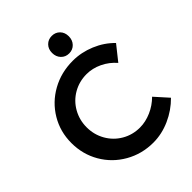

<svg xmlns="http://www.w3.org/2000/svg" viewBox="-252 -1051 1201 1201"><g transform="rotate(-45 348.0 -451.0)"><path d="M403 -589Q338 -589 284 -558Q230 -527 199 -472.5Q168 -418 168 -353Q168 -288 199 -233.5Q230 -179 284 -147.5Q338 -116 403 -116Q453 -116 503.5 -138Q554 -160 593 -199L672 -111Q617 -55 544 -22.5Q471 10 396 10Q295 10 211 -38Q127 -86 79 -168.5Q31 -251 31 -351Q31 -451 80 -533Q129 -615 213.5 -662Q298 -709 401 -709Q476 -709 548 -679Q620 -649 671 -596L593 -498Q556 -541 505.5 -565Q455 -589 403 -589ZM492 -835Q492 -801 471 -779Q450 -757 418 -757Q386 -757 365 -779Q344 -801 344 -835Q344 -869 365 -890.5Q386 -912 418 -912Q450 -912 471 -890.5Q492 -869 492 -835Z"/></g></svg>

Font: Montserrat arm2 Medium
Style: Regular
Weight: 500
Designer: Julieta Ulanovsky
Foundry: Julieta Ulanovsky
Version: Version 6.000